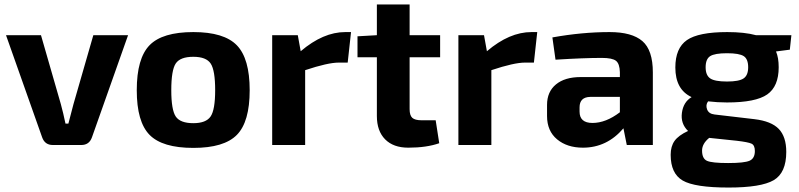

<svg xmlns="http://www.w3.org/2000/svg" viewBox="-20 -651 3586 862"><path d="M555 -493 393 -35Q381 0 345 0H217Q181 0 169 -35L7 -493H164L253 -184Q264 -144 274 -96H287L310 -184L399 -493Z M848 -507Q986 -507 1043.5 -447.5Q1101 -388 1101 -246Q1101 -104 1043.5 -45.5Q986 13 848 13Q709 13 651.5 -45.5Q594 -104 594 -246Q594 -389 651.5 -448Q709 -507 848 -507ZM848 -396Q789 -396 769 -366Q749 -336 749 -246Q749 -158 769 -128Q789 -98 848 -98Q905 -98 925.5 -128Q946 -158 946 -246Q946 -335 926 -365.5Q906 -396 848 -396Z M1556 -507 1541 -370H1501Q1452 -370 1350 -336V0H1202V-493H1317L1330 -421Q1431 -507 1530 -507Z M1819 -394V-161Q1819 -133 1831 -122Q1843 -111 1873 -111H1936L1952 -8Q1895 12 1813 12Q1746 12 1709 -25.5Q1672 -63 1672 -130V-394H1585V-488L1672 -493V-631H1819V-493H1956V-394Z M2392 -507 2377 -370H2337Q2288 -370 2186 -336V0H2038V-493H2153L2166 -421Q2267 -507 2366 -507Z M2474 -383 2460 -483Q2593 -507 2717 -507Q2817 -507 2864 -466.5Q2911 -426 2911 -326V0H2794L2779 -75Q2705 12 2597 12Q2526 12 2481 -25.5Q2436 -63 2436 -130V-180Q2436 -239 2476 -272Q2516 -305 2587 -305H2763V-327Q2762 -365 2745.5 -378Q2729 -391 2682 -391Q2600 -391 2474 -383ZM2582 -169V-150Q2582 -99 2640 -99Q2700 -99 2763 -147V-216H2630Q2582 -215 2582 -169Z M3526 -428 3464 -420Q3476 -392 3476 -349Q3476 -263 3424.5 -227Q3373 -191 3244 -191Q3201 -191 3159 -196Q3147 -180 3154.5 -160Q3162 -140 3188 -137L3367 -116Q3443 -107 3476.5 -72Q3510 -37 3510 31Q3510 125 3453.5 158Q3397 191 3251 191Q3099 191 3045 159.5Q2991 128 2991 44Q2991 6 3008.5 -18.5Q3026 -43 3069 -63Q3035 -96 3041.5 -144.5Q3048 -193 3085 -215Q3012 -249 3012 -348Q3012 -435 3064 -471Q3116 -507 3245 -507Q3323 -507 3374 -493H3533ZM3244 -285Q3298 -285 3318.5 -299Q3339 -313 3339 -349Q3339 -386 3319 -399Q3299 -412 3244 -412Q3189 -412 3168.5 -399Q3148 -386 3148 -349Q3148 -313 3168.5 -299Q3189 -285 3244 -285ZM3288 -19 3164 -32Q3132 -6 3132 25Q3132 61 3154 71Q3176 81 3249 81Q3322 81 3345.5 70.5Q3369 60 3369 27Q3369 1 3354 -6Q3339 -13 3288 -19Z"/></svg>

Font: Exo 2.0
Style: Bold
Weight: 700
Designer: Natanael Gama
Version: Version 1.001;PS 001.001;hotconv 1.0.70;makeotf.lib2.5.58329